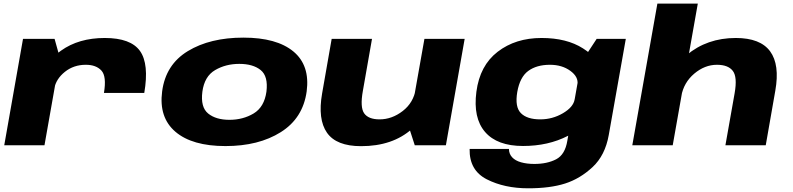

<svg xmlns="http://www.w3.org/2000/svg" viewBox="-20 -805 4394 1064"><path d="M556 -290H779.5Q807 -450.5 755.8 -522.5Q704.5 -594.5 560.5 -594.5Q416 -594.5 318 -524.2Q220 -454 206 -374.5L280.5 -313.5Q290.5 -367.5 339.5 -406.8Q388.5 -446 455.5 -446Q512.5 -446 542 -414Q571.5 -382 556 -290ZM3.5 0H226.5L312 -483.5L282.5 -589.5H107.5Z M1229.5 4.5Q1413.5 4.5 1536.2 -72.8Q1659 -150 1679.5 -298.5Q1698.5 -443 1605.8 -519.8Q1513 -596.5 1329 -596.5Q1144 -596.5 1021 -521.8Q898 -447 878.5 -298.5Q859.5 -154 952.2 -74.8Q1045 4.5 1229.5 4.5ZM1251.5 -141Q1176.5 -141 1133.5 -176Q1090.5 -211 1101.5 -297Q1113 -382 1172 -416.5Q1231 -451 1306 -451Q1382 -451 1424.5 -416.8Q1467 -382.5 1456.5 -297Q1444.5 -211.5 1385.5 -176.2Q1326.5 -141 1251.5 -141Z M2278.5 0H2451L2555 -589.5H2332L2245.5 -102ZM2041.5 -589.5H1818L1765 -287Q1740 -144 1792 -69.5Q1844 5 1981 5Q2155.5 5 2262.8 -90.5Q2370 -186 2383 -259L2284 -312Q2271.5 -236 2211.8 -189.8Q2152 -143.5 2083.5 -143.5Q2021.5 -143.5 1998 -177.2Q1974.5 -211 1991 -302Z M2907.5 238.5Q3028.5 238.5 3111.5 212Q3194.5 185.5 3264 120.8Q3333.5 56 3353.5 -56.5L3448 -589.5H3286.5L3201 -459.5L3124 -25.5Q3111.5 52 3061.8 77.8Q3012 103.5 2941 103.5Q2900 103.5 2867.8 94.5Q2835.5 85.5 2818 66.5Q2800.5 47.5 2800.5 20.5H2582.5Q2580 139 2677.8 188.8Q2775.5 238.5 2907.5 238.5ZM2878.5 4Q3018 4 3126.5 -51.8Q3235 -107.5 3243.5 -157L3164.5 -254.5Q3157.5 -211.5 3099.5 -177.5Q3041.5 -143.5 2974 -143.5Q2901 -143.5 2866.8 -177.8Q2832.5 -212 2846.5 -295Q2861 -378 2907.5 -412Q2954 -446 3027.5 -446Q3094.5 -446 3140.5 -412.5Q3186.5 -379 3180 -336.5L3292 -430Q3300.5 -479.5 3210.5 -537Q3120.5 -594.5 2981 -594.5Q2837 -594.5 2738 -518.2Q2639 -442 2620 -296.5Q2601 -151.5 2668 -73.8Q2735 4 2878.5 4Z M3484 0H3708L3847 -785H3623ZM4000 0H4223.5L4276.5 -302.5Q4302 -446.5 4247.8 -520.5Q4193.5 -594.5 4057.5 -594.5Q3898 -594.5 3784.8 -499.5Q3671.5 -404.5 3658 -330.5L3755.5 -272Q3769 -347.5 3827.2 -396.8Q3885.5 -446 3953 -446Q4015 -446 4041 -412.2Q4067 -378.5 4051 -288Z"/></svg>

Font: Anybody Expanded ExtraBold
Style: Italic
Weight: 800
Width: 7
Italic angle: -10°
Version: Version 1.113;gftools[0.9.25]